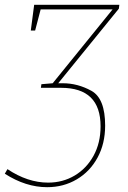

<svg xmlns="http://www.w3.org/2000/svg" viewBox="-77 -542 534 798"><path d="M419 -522 417 -506 165 -196H184Q246 -196 303 -164.5Q360 -133 360 -20Q360 55 328.5 113Q297 171 242 203.5Q187 236 119 236Q30 236 -57 180L-46 161Q38 217 123 217Q184 217 233.5 187.5Q283 158 312 105Q341 52 341 -17Q341 -177 177 -177H93L95 -192L142 -196L391 -503H92L69 -415H51L65 -522Z"/></svg>

Font: Bitter Pro Thin
Style: Italic
Weight: 250
Italic angle: -9°
Designer: Sol Matas, and Bitter project Authors
Foundry: Sol Matas
Version: Version 1.010